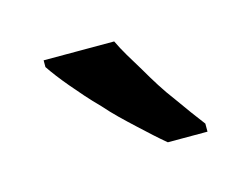

<svg xmlns="http://www.w3.org/2000/svg" viewBox="-40 -824 362 276"><g transform="rotate(-15 140.5 -686.0)"><path d="M40 -766H145C152 -751 162 -735 173 -717C184 -698 195 -680 208 -663C220 -646 231 -631 241 -618V-606H182C171 -615 158 -627 144 -640C130 -653 116 -666 103 -681C89 -695 77 -709 66 -722C55 -735 46 -747 40 -756V-766Z"/></g></svg>

Font: NameLogos Sans
Style: Regular
Weight: 500
Version: Version 0.1